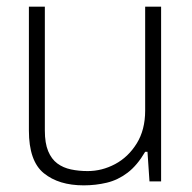

<svg xmlns="http://www.w3.org/2000/svg" viewBox="-20 -546 578 578"><path d="M232 12Q157 12 112 -24.5Q67 -61 67 -153V-526H115V-153Q115 -115 125 -91Q135 -67 152.5 -54Q170 -41 193.5 -36Q217 -31 244 -31Q287 -31 326.5 -52Q366 -73 391.5 -114Q417 -155 417 -213V-526H465V0H430L424 -89H417Q393 -48 364 -26Q335 -4 301.5 4Q268 12 232 12Z"/></svg>

Font: Archivo Thin
Style: Regular
Weight: 250
Designer: Hector Gatti
Foundry: Omnibus-Type
Version: Version 2.001